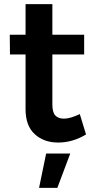

<svg xmlns="http://www.w3.org/2000/svg" viewBox="-20 -680 455 924"><path d="M394 -33Q330 6 260 6Q191 6 147 -34.5Q103 -75 103 -154V-418H28L27 -513H103V-660H232V-513H385V-418H232V-177Q232 -140 246 -124.5Q260 -109 288 -109Q318 -109 364 -131ZM202 59H318L256 224H168Z"/></svg>

Font: Montserrat arm2 Medium
Style: Regular
Weight: 500
Designer: Julieta Ulanovsky
Foundry: Julieta Ulanovsky
Version: Version 6.000